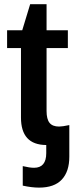

<svg xmlns="http://www.w3.org/2000/svg" viewBox="-20 -670 354 898"><path d="M304.2 63Q304.2 132.3 269 169.9Q233.9 207.5 162.6 207.5Q128.4 207.5 86.4 198.2V106.9Q118.7 114.7 139.2 114.7Q196.3 114.7 196.3 46.4V8.3Q136.7 7.8 107.4 -24.4Q78.1 -56.6 78.1 -120.1V-445.3H13.2V-528.3H84L121.1 -650.4H197.8V-528.3H297.4V-445.3H197.8V-150.9Q197.8 -112.8 211.7 -95.5Q225.6 -78.1 256.3 -78.1Q272 -78.1 304.2 -85Z"/></svg>

Font: Arimo SemiBold
Style: Regular
Weight: 600
Designer: Steve Matteson
Foundry: Monotype Imaging Inc.
Version: Version 1.33